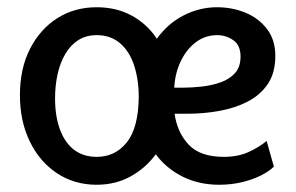

<svg xmlns="http://www.w3.org/2000/svg" viewBox="-20 -506 816 530"><path d="M247 4Q185 4 137 -28Q89 -60 62 -116Q35 -172 35 -243Q35 -317 63 -371.5Q91 -426 138.5 -456Q186 -486 247 -486Q301 -486 343.5 -463Q386 -440 413 -399Q443 -441 487 -463.5Q531 -486 579 -486Q621 -486 657.5 -471Q694 -456 717 -426Q740 -396 740 -352Q740 -305 719.5 -274.5Q699 -244 664.5 -226Q630 -208 586.5 -200Q543 -192 496 -192H462Q469 -141 500.5 -107Q532 -73 598 -73Q637 -73 666.5 -86.5Q696 -100 716 -117L736 -46Q723 -33 700 -21.5Q677 -10 647.5 -3Q618 4 585 4Q529 4 484 -18.5Q439 -41 410 -80Q382 -42 340.5 -19Q299 4 247 4ZM247 -73Q298 -73 330 -113Q362 -153 363 -238Q363 -287 350 -326Q337 -365 311 -387Q285 -409 247 -409Q218 -409 196.5 -395.5Q175 -382 160.5 -357.5Q146 -333 139 -301.5Q132 -270 132 -234Q132 -185 145.5 -148.5Q159 -112 184.5 -92.5Q210 -73 247 -73ZM461 -264H486Q509 -264 536.5 -267Q564 -270 588.5 -278.5Q613 -287 628.5 -304Q644 -321 644 -350Q644 -381 624 -395Q604 -409 580 -409Q546 -409 520 -389Q494 -369 478.5 -336Q463 -303 461 -264Z"/></svg>

Font: Kreon Light
Style: Regular
Weight: 400
Version: Version 2.002